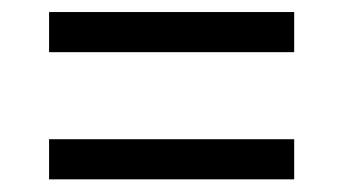

<svg xmlns="http://www.w3.org/2000/svg" viewBox="-20 -466 556 311"><path d="M59.5 -175.5V-240.5H456.5V-175.5ZM59.5 -381.5V-446.5H456.5V-381.5Z"/></svg>

Font: Anek Latin
Style: Regular
Weight: 400
Designer: Yesha Goshar
Foundry: Ek Type
Version: Version 1.003